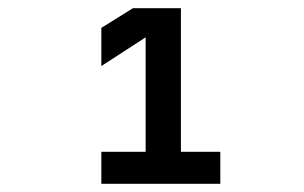

<svg xmlns="http://www.w3.org/2000/svg" viewBox="-20 -928 740 468"><path d="M227 -480V-558H335V-837L227 -767V-860L304 -908H421V-558H517V-480Z"/></svg>

Font: Martian Mono
Style: Regular
Weight: 400
Monospace: yes
Designer: Roman Shamin
Foundry: Evil Martians
Version: Version 1.000; ttfautohint (v1.8.4.7-5d5b)